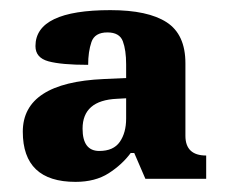

<svg xmlns="http://www.w3.org/2000/svg" viewBox="-20 -739 448 379"><path d="M129 -380Q168 -380 194.5 -397Q221 -414 238 -437H245L267 -386H387V-432Q346 -432 346 -471V-614Q346 -671 309 -695Q272 -719 198 -719Q50 -719 50 -648Q50 -625 75.5 -618Q101 -611 154 -611Q154 -637 160.5 -656Q167 -675 192 -675Q216 -675 222.5 -657.5Q229 -640 229 -612V-585L185 -583Q25 -576 25 -479Q25 -380 129 -380ZM176 -441Q143 -441 143 -485Q143 -541 211 -544L229 -545V-505Q229 -477 216.5 -459Q204 -441 176 -441Z"/></svg>

Font: Noto Serif SemiCondensed Extra
Style: Regular
Weight: 800
Width: 4
Designer: Monotype Design Team
Foundry: Monotype Imaging Inc.
Version: Version 1.002